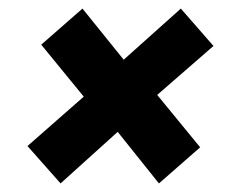

<svg xmlns="http://www.w3.org/2000/svg" viewBox="-20 -530 550 447"><path d="M401 -510 268 -391 172 -510 76 -426 175 -305 44 -190 121 -103 254 -223 350 -103 446 -187 346 -309 477 -423Z"/></svg>

Font: Fira Sans
Style: Bold Italic
Weight: 700
Italic angle: -8°
Designer: bBox Type GmbH & Carrois Corporate GbR & Edenspiekermann AG
Foundry: bBox Type GmbH & Carrois Corporate GbR & Edenspiekermann AG
Version: Version 4.301;PS 004.301;hotconv 1.0.88;makeotf.lib2.5.64775